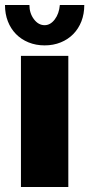

<svg xmlns="http://www.w3.org/2000/svg" viewBox="-36 -750 358 770"><path d="M48 0V-526H238V0ZM143 -649Q166 -649 183.5 -672Q201 -695 204 -730H302Q302 -694 290.5 -664.5Q279 -635 258 -613.5Q237 -592 207.5 -580Q178 -568 143 -568Q108 -568 78.5 -580Q49 -592 28 -613.5Q7 -635 -4.5 -664.5Q-16 -694 -16 -730H82Q82 -697 100 -673Q118 -649 143 -649Z"/></svg>

Font: Raleway
Style: Heavy
Weight: 900
Designer: Matt McInerney, Pablo Impallari, Rodrigo Fuenzalida
Foundry: Matt McInerney, Pablo Impallari, Rodrigo Fuenzalida
Version: Version 2.001; ttfautohint (v0.8) -G 200 -r 50